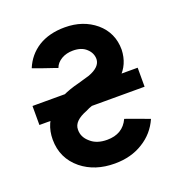

<svg xmlns="http://www.w3.org/2000/svg" viewBox="-102 -596 640 693"><g transform="rotate(-20 218.0 -250.0)"><path d="M59 -414Q93 -401 112 -395Q131 -389 138.5 -386Q146 -383 148 -382.5Q150 -382 150 -382Q156 -400 176 -412Q195 -423 220 -423Q253 -423 271 -406Q290 -389 290 -365Q289 -335 243 -318Q232 -315 220.5 -311.5Q209 -308 198 -305Q162 -296 135 -283Q108 -270 88 -252Q42 -209 42 -146Q42 -74 97 -29Q148 12 224 12Q287 12 333 -17Q379 -45 401 -95Q367 -108 348.5 -114.5Q330 -121 322 -124Q314 -127 312 -127.5Q310 -128 310 -128Q287 -78 227 -78Q187 -78 164 -99Q139 -120 140 -149Q140 -182 193 -202Q204 -208 216.5 -212Q229 -216 242 -220Q275 -227 301 -241Q327 -255 346 -273Q366 -292 376 -315Q386 -338 387 -366Q387 -431 339 -472Q291 -512 221 -512Q161 -512 119 -486Q78 -460 59 -414ZM15 -212H419V-285H15Z"/></g></svg>

Font: Unageo
Style: Medium
Weight: 500
Designer: Richard Sepsi
Foundry: Richard Sepsi
Version: Version 2.000